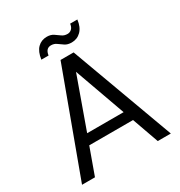

<svg xmlns="http://www.w3.org/2000/svg" viewBox="-198 -995 1059 1131"><g transform="rotate(-30 332.0 -429.5)"><path d="M30 0 288 -700H377L634 0H545L481 -180H183L118 0ZM208 -248H456L332 -594ZM397 -756Q370 -756 352 -768Q334 -780 318.5 -791.5Q303 -803 282 -803Q246 -803 240 -758H191Q198 -809 223 -834Q248 -859 286 -859Q312 -859 330 -847Q348 -835 363.5 -823.5Q379 -812 401 -812Q417 -812 429 -823Q441 -834 444 -857H493Q487 -808 461 -782Q435 -756 397 -756Z"/></g></svg>

Font: Firefly Display
Style: Regular
Weight: 400
Designer: Colophon Foundry, Jonny Pinhorn
Foundry: Colophon Foundry
Version: Version 1.200; ttfautohint (v1.8.3)